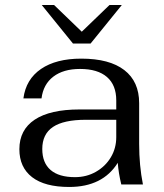

<svg xmlns="http://www.w3.org/2000/svg" viewBox="-20 -733 651 763"><path d="M57 -140Q57 -217 118 -257.5Q179 -298 296 -298H442V-334Q442 -395 405 -427Q368 -459 298 -459Q232 -459 192 -428.5Q152 -398 145 -342H73Q83 -418 143 -459Q203 -500 303 -500Q415 -500 474 -454.5Q533 -409 533 -323V-161Q533 -75 548 0H462Q451 -45 448 -86Q388 10 255 10Q158 10 107.5 -29Q57 -68 57 -140ZM442 -188V-257H321Q233 -257 190.5 -228.5Q148 -200 148 -141Q148 -86 181 -57.5Q214 -29 278 -29Q324 -29 361.5 -50.5Q399 -72 420.5 -108Q442 -144 442 -188ZM146 -713H195L305 -607L415 -713H464L340 -560H270Z"/></svg>

Font: Fahkwang
Style: Regular
Weight: 400
Version: Version 1.000; ttfautohint (v1.6)